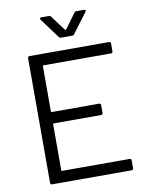

<svg xmlns="http://www.w3.org/2000/svg" viewBox="-96 -963 797 1032"><g transform="rotate(-10 302.5 -447.0)"><path d="M537 -638H169Q165 -638 165 -634V-387Q165 -383 169 -383H427Q437 -383 437 -373V-331Q437 -321 427 -321H169Q165 -321 165 -317V-66Q165 -62 169 -62H537Q547 -62 547 -52V-10Q547 0 537 0H104Q94 0 94 -10V-690Q94 -700 104 -700H537Q547 -700 547 -690V-648Q547 -638 537 -638ZM194 -888Q194 -890 196 -892Q198 -894 202 -894H242Q251 -894 255 -888L316 -806Q317 -805 319 -805Q321 -805 322 -806L382 -888Q386 -894 395 -894H435Q441 -894 443 -890.5Q445 -887 441 -882L360 -774Q356 -768 347 -768H289Q280 -768 276 -774L196 -882Q194 -884 194 -888Z"/></g></svg>

Font: Barlow
Style: Regular
Weight: 400
Designer: Jeremy Tribby
Foundry: Tribby Type
Version: Version 1.408;December 10, 2018;FontCreator 11.5.0.2430 64-b